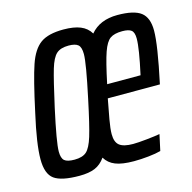

<svg xmlns="http://www.w3.org/2000/svg" viewBox="-84 -602 695 694"><g transform="rotate(-15 264.0 -255.0)"><path d="M10 -86Q10 -143 35 -253Q61 -374 78.5 -425Q96 -476 125 -497Q154 -518 211 -518Q250 -518 274.5 -508Q299 -498 312 -476Q347 -518 413 -518Q475 -518 501 -498Q527 -478 527 -430Q527 -376 497 -236H302Q294 -195 288 -161Q282 -127 282 -107Q282 -77 297.5 -65Q313 -53 348 -53Q366 -53 399.5 -56.5Q433 -60 449 -63L436 -3Q418 2 389.5 5Q361 8 335 8Q291 8 266 -2Q241 -12 228 -34Q212 -11 189.5 -1.5Q167 8 131 8Q64 8 37 -11.5Q10 -31 10 -86ZM233 -253Q260 -379 260 -413Q260 -439 249.5 -448Q239 -457 214 -457Q184 -457 168.5 -443Q153 -429 141.5 -390.5Q130 -352 108 -253Q81 -130 81 -96Q81 -71 91.5 -62Q102 -53 129 -53Q159 -53 174 -66.5Q189 -80 201 -119Q213 -158 233 -253ZM459 -418Q459 -441 449 -449Q439 -457 415 -457Q385 -457 369.5 -446Q354 -435 342 -401Q330 -367 313 -286H438Q459 -381 459 -418Z"/></g></svg>

Font: Saira Ultra Condensed Medium
Style: Italic
Weight: 500
Width: 1
Italic angle: -12°
Designer: Hector Gatti with collaboration of the Omnibus-Type team
Foundry: Omnibus-Type
Version: Version 1.001; ttfautohint (v1.8)